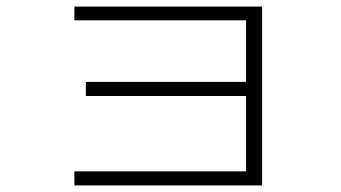

<svg xmlns="http://www.w3.org/2000/svg" viewBox="-20 -573 1040 586"><path d="M207 -553H780V-7H207V-50H731V-280H242V-323H731V-511H207Z"/></svg>

Font: Mplus 1p Light
Style: Regular
Weight: 300
Version: Version 1.061